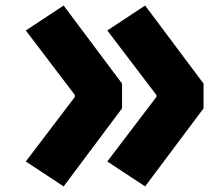

<svg xmlns="http://www.w3.org/2000/svg" viewBox="-20 -721 748 687"><path d="M248 -380.9 72.3 -612 207.7 -701.2 416.7 -421.9V-333.3L207.7 -54L72.3 -143.2L248 -374.3ZM539.7 -380.9 363.9 -612 499.3 -701.2 708.3 -421.9V-333.3L499.3 -54L363.9 -143.2L539.7 -374.3Z"/></svg>

Font: Monoid
Style: Bold
Weight: 700
Width: 4
Designer: Andreas Larsen (@larsenwork)
Version: Version 0.61